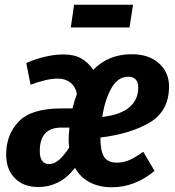

<svg xmlns="http://www.w3.org/2000/svg" viewBox="-20 -775 740 811"><path d="M374 -480Q438 -546 536 -546Q609 -546 651.5 -507.5Q694 -469 694 -410Q694 -307 614 -258.5Q534 -210 404 -194Q404 -138 419.5 -113Q435 -88 473 -88Q501 -88 526.5 -99Q552 -110 585 -134L633 -53Q549 16 453 16Q399 16 359 -5Q319 -26 297 -66Q262 -22 223.5 -3.5Q185 15 142 15Q79 15 42.5 -22.5Q6 -60 6 -122Q6 -206 59 -261.5Q112 -317 239 -317H286Q294 -350 305 -378Q299 -409 277.5 -426Q256 -443 224 -443Q178 -443 109 -417L91 -509Q176 -545 248 -545Q293 -545 322.5 -528.5Q352 -512 374 -480ZM412 -281Q489 -290 526.5 -322Q564 -354 564 -405Q564 -427 553.5 -439Q543 -451 522 -451Q478 -451 450.5 -402.5Q423 -354 412 -281ZM239 -236Q148 -236 148 -137Q148 -82 188 -82Q208 -82 228 -98.5Q248 -115 272 -151Q270 -171 270 -184Q270 -200 273 -236ZM527 -659H279L293 -755H542Z"/></svg>

Font: Fira Sans Extra Condensed SemiBold
Style: Italic
Weight: 600
Width: 3
Italic angle: -8°
Designer: Carrois Corporate & Edenspiekermann AG
Foundry: Carrois Corporate GbR & Edenspiekermann AG
Version: Version 4.203